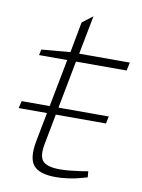

<svg xmlns="http://www.w3.org/2000/svg" viewBox="-77 -699 562 758"><g transform="rotate(10 204.5 -319.5)"><path d="M8 -237 15 -266H364L358 -237ZM200 6Q133 6 109.5 -22.5Q86 -51 99 -120L164 -457H51L56 -480L171 -490L194 -613L236 -645L206 -490H409L402 -457H199L134 -117Q124 -66 141 -46.5Q158 -27 210 -27Q230 -27 249.5 -29Q269 -31 291 -34L322 -39L324 -15L295 -7Q275 -1 247.5 2.5Q220 6 200 6Z"/></g></svg>

Font: REM Thin
Style: Italic
Weight: 250
Italic angle: -11°
Designer: Octavio Pardo
Foundry: Ashler Design
Version: Version 1.005;gftools[0.9.28]